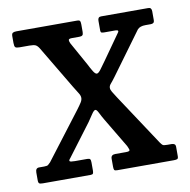

<svg xmlns="http://www.w3.org/2000/svg" viewBox="-64 -583 639 647"><g transform="rotate(-10 255.0 -260.0)"><path d="M308 -369.5 367 -453Q377.5 -465 362 -465H324Q318 -465 314.8 -466.2Q311.5 -467.5 311.5 -473.5V-507Q311.5 -520 322.5 -520H484.5Q495.5 -520 495.5 -507V-476Q495.5 -465 483 -465H465Q446 -465 437.5 -455.5L332 -311.5Q322 -298 316 -291.2Q310 -284.5 310 -277.5Q310 -271 314.8 -263.2Q319.5 -255.5 328.5 -241.5L444 -66.5Q449 -59.5 452.2 -57.2Q455.5 -55 468.5 -55H481.5Q495.5 -55 495.5 -44V-11Q495.5 -3 491.5 -1.5Q487.5 0 479.5 0H285.5Q278 0 276.2 -3.2Q274.5 -6.5 274.5 -14.5V-41.5Q274.5 -55 289.5 -55H326.5Q340.5 -55 338.8 -61Q337 -67 333.5 -74.5L273.5 -175Q265.5 -188.5 259.5 -200.8Q253.5 -213 249 -213Q244 -213 236.2 -201.2Q228.5 -189.5 219.5 -176.5L137.5 -67.5Q131.5 -61 133.5 -58Q135.5 -55 151.5 -55H193.5Q201 -55 203.2 -52Q205.5 -49 205.5 -40.5V-13.5Q205.5 -6.5 203.8 -3.2Q202 0 195.5 0H32.5Q23 0 19.8 -2.2Q16.5 -4.5 16.5 -13.5V-39.5Q16.5 -55 28.5 -55H46Q56.5 -55 59.8 -57.8Q63 -60.5 68 -65.5L189 -224Q199.5 -238 204.5 -246Q209.5 -254 209.5 -261Q209.5 -269 204 -277.5Q198.5 -286 188.5 -302.5L101.5 -448.5Q95.5 -458.5 89.2 -461.8Q83 -465 68 -465H34.5Q23 -465 19.8 -468.2Q16.5 -471.5 16.5 -483V-506Q16.5 -515 20.8 -517.5Q25 -520 33.5 -520H240.5Q249 -520 250.8 -516.2Q252.5 -512.5 252.5 -504V-479Q252.5 -470.5 249.2 -467.8Q246 -465 238.5 -465H213.5Q201.5 -465 201.8 -459.8Q202 -454.5 205 -448.5L249.5 -368.5Q256.5 -354.5 263.2 -343.5Q270 -332.5 275.5 -332.5Q281 -332.5 289.5 -344Q298 -355.5 308 -369.5Z"/></g></svg>

Font: Besley* Narrow
Style: Regular
Weight: 400
Width: 4
Designer: Owen Earl
Foundry: indestructible type*
Version: Version 3.000; ttfautohint (v1.8.3)